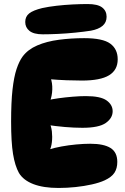

<svg xmlns="http://www.w3.org/2000/svg" viewBox="-20 -925 617 951"><path d="M397 -736Q489 -736 526 -709Q563 -682 563 -631Q563 -578 520 -552Q477 -526 386 -526Q353 -526 310.5 -527.5Q268 -529 222 -533L230 -542Q240 -514 239 -482Q238 -450 227 -421L214 -428Q238 -434 271 -438.5Q304 -443 340 -446Q376 -449 405 -449Q478 -449 508 -427.5Q538 -406 538 -374Q538 -340 504 -316Q470 -292 388 -292Q347 -292 301 -296Q255 -300 209 -307L224 -319Q234 -300 237 -273.5Q240 -247 237 -221Q234 -195 224 -175L221 -184Q249 -193 284.5 -199.5Q320 -206 357.5 -209.5Q395 -213 427 -213Q494 -213 527.5 -192Q561 -171 561 -123Q561 -91 547 -69.5Q533 -48 499 -32Q473 -20 435 -11.5Q397 -3 354.5 1.5Q312 6 270 6Q195 6 145.5 -13Q96 -32 74 -68Q54 -104 44.5 -162.5Q35 -221 35 -323Q35 -419 42 -481.5Q49 -544 62 -583Q75 -622 92 -645Q118 -680 164.5 -700Q211 -720 271.5 -728Q332 -736 397 -736ZM192 -755Q147 -755 126 -772Q105 -789 105 -816Q105 -843 124.5 -858.5Q144 -874 189 -885Q221 -892 260.5 -896.5Q300 -901 340 -903Q380 -905 414 -905Q464 -905 486 -888Q508 -871 508 -842Q508 -814 488 -797Q468 -780 430 -773Q398 -768 354 -763.5Q310 -759 267 -757Q224 -755 192 -755Z"/></svg>

Font: DynaPuff SemiBold
Style: Regular
Weight: 600
Designer: Toshi Omagari, Jennifer Daniel
Foundry: Google Fonts
Version: Version 2.000